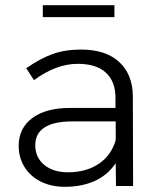

<svg xmlns="http://www.w3.org/2000/svg" viewBox="-20 -717 614 740"><path d="M427 0 426 -88Q395 -42 345 -19.5Q295 3 230 3Q177 3 136.5 -17.5Q96 -38 74 -74Q52 -110 52 -155Q52 -223 104.5 -262Q157 -301 249 -301H425V-341Q425 -403 388 -437Q351 -471 280 -471Q196 -471 111 -408L81 -454Q134 -491 182 -508.5Q230 -526 292 -526Q387 -526 439 -478.5Q491 -431 492 -347L493 0ZM426 -177V-249H257Q188 -249 152 -226Q116 -203 116 -157Q116 -110 150.5 -81.5Q185 -53 242 -53Q312 -53 360.5 -85.5Q409 -118 426 -177ZM145 -697H421V-651H145Z"/></svg>

Font: Gontserrat Light
Style: Regular
Weight: 300
Designer: Julieta Ulanovsky
Foundry: Julieta Ulanovsky
Version: Version 6.001